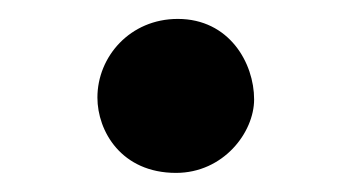

<svg xmlns="http://www.w3.org/2000/svg" viewBox="-20 -172 374 204"><path d="M83.5 -68.4C83.5 -32.7 108.9 11.7 167 11.7C217.3 11.7 250 -31.2 250 -66.4C250 -105 223.6 -151.9 168.9 -151.9C118.2 -151.9 83.5 -111.8 83.5 -68.4Z"/></svg>

Font: Stoke
Style: Regular
Weight: 400
Designer: Nicole Fally
Foundry: Nicole Fally
Version: Version 1.002